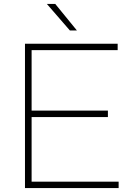

<svg xmlns="http://www.w3.org/2000/svg" viewBox="-20 -964 682 984"><path d="M108 0V-740H583V-707H142V-33H588V0ZM128 -364V-397H533V-364ZM338 -808 220 -944H263L374 -808Z"/></svg>

Font: Encode Sans SC Expanded Thin
Style: Regular
Weight: 250
Width: 7
Designer: Multiple Designers
Foundry: Impallari Type
Version: Version 3.002